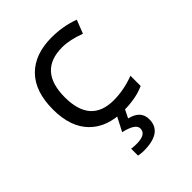

<svg xmlns="http://www.w3.org/2000/svg" viewBox="-218 -671 1037 1037"><g transform="rotate(-45 300.0 -153.0)"><path d="M518.1 -517.1 487.8 -439.9Q414.6 -467.8 356.9 -467.8Q175.8 -467.8 175.8 -266.1Q175.8 -67.9 352.1 -67.9Q428.7 -67.9 508.8 -98.1V-20Q443.4 9.8 348.1 9.8Q222.7 9.8 153.3 -61.3Q84 -132.3 84 -265.1Q84 -402.3 154.8 -474.1Q225.6 -545.9 354 -545.9Q440.9 -545.9 518.1 -517.1ZM232.9 235.8V183.1Q249 186 272 186Q345.7 186 345.7 141.1Q345.7 105 261.7 85.9L306.2 0H364.7L336.9 56.2Q415 74.2 415 140.1Q415 240.2 272.9 240.2Q256.3 240.2 232.9 235.8Z"/></g></svg>

Font: TypoPRO Noto Mono
Style: Regular
Weight: 400
Designer: Monotype Design Team
Foundry: Monotype Imaging Inc.
Version: Version 1.00